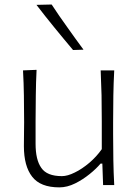

<svg xmlns="http://www.w3.org/2000/svg" viewBox="-20 -800 594 830"><path d="M236.7 10C259 10 281.9 4.3 304.8 -7.1C327.1 -18.1 348.1 -31.9 367.6 -47.6C387.1 -63.3 402.9 -78.6 414.8 -92.9H422.4L425.7 0H473.8C471.9 -37.1 470.5 -72.9 470 -107.6C469.5 -141.9 469 -179.5 469 -220.5V-271.4C469 -312.9 469.5 -351.4 470 -387.1C470.5 -422.4 471.9 -458.6 473.8 -495.7H415.2C416.7 -458.6 418.1 -422.9 419 -388.1C419.5 -353.3 420 -315.7 420 -275.2V-155.2C404.8 -133.3 386.7 -113.8 366.2 -96.2C345.2 -78.6 324.3 -64.3 303.3 -54.3C282.4 -43.8 263.8 -38.6 247.6 -38.6C204.3 -38.6 174.8 -50.5 158.6 -74.3C141.9 -97.6 133.8 -132.4 133.8 -178.6V-275.2C133.8 -315.7 134.3 -353.3 134.8 -389C135.2 -424.8 136.2 -461 138.1 -498.1L79.5 -495.7C81.4 -458.6 82.9 -422.4 83.3 -387.1C83.8 -351.4 84.3 -312.9 84.3 -271.4C84.3 -256.7 84.3 -241 83.8 -224.8C83.3 -208.6 83.3 -189.5 83.3 -168.1C83.3 -110.5 95.2 -66.7 119 -36.2C142.9 -5.2 181.9 10 236.7 10ZM295.7 -583.8 341 -585.2C316.7 -618.1 293.3 -650.5 270.5 -682.9C247.1 -715.2 224.8 -747.6 203.3 -780.5L137.6 -779C162.9 -746.2 188.6 -713.3 215.2 -681C241.4 -648.6 268.6 -616.2 295.7 -583.8Z"/></svg>

Font: Pinar Light
Style: Regular
Weight: 300
Designer: Amin Abedi
Version: Version 2.00;September 9, 2021;FontCreator 13.0.0.2683 64-bi